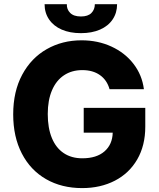

<svg xmlns="http://www.w3.org/2000/svg" viewBox="-20 -915 781 944"><path d="M384.8 -570.3Q333 -570.3 294.7 -544.9Q256.3 -519.5 235.6 -470.9Q214.8 -422.4 214.8 -354.5Q214.8 -285.6 234.9 -236.8Q254.9 -188 293 -162.4Q331.1 -136.7 384.8 -136.7Q454.6 -136.7 493.7 -170.7Q532.7 -204.6 534.2 -262.7H391.6V-384.8H694.3V-292Q694.3 -199.7 654.8 -131.3Q615.2 -63 544.7 -26.6Q474.1 9.8 383.8 9.8Q283.2 9.8 206.5 -34.2Q129.9 -78.1 87.4 -160.2Q44.9 -242.2 44.9 -352.5Q44.9 -465.3 89.1 -547.6Q133.3 -629.9 209.7 -673.3Q286.1 -716.8 380.9 -716.8Q461.4 -716.8 528.1 -686Q594.7 -655.3 636.7 -600.6Q678.7 -545.9 687.5 -476.6H518.6Q505.9 -521.5 471.2 -545.9Q436.5 -570.3 384.8 -570.3ZM377.9 -752Q323.7 -752 283.4 -769.5Q243.2 -787.1 221.2 -819.6Q199.2 -852.1 199.2 -894.5H308.6Q307.6 -869.1 325 -851.6Q342.3 -834 377.9 -834Q412.6 -834 429.4 -851.1Q446.3 -868.2 446.3 -894.5H555.7Q555.7 -852.1 533.9 -819.6Q512.2 -787.1 471.9 -769.5Q431.6 -752 377.9 -752Z"/></svg>

Font: Pretendard ExtraBold
Style: Regular
Weight: 800
Designer: Base glyphs from Inter by Rasmus Andersson; Hangeul glyphs from Noto Sans CJK(Source Han Sans) by Jang Soo-young and Kan
Foundry: Kil Hyung-jin
Version: Version 1.309